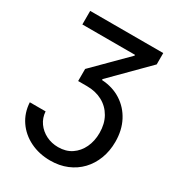

<svg xmlns="http://www.w3.org/2000/svg" viewBox="-217 -862 1113 1209"><g transform="rotate(30 339.0 -257.0)"><path d="M39.6 -39.1H154.3Q157.2 6.8 182.4 42Q207.5 77.1 247.3 96.9Q287.1 116.7 334.5 116.7Q391.1 116.7 431.6 89.4Q472.2 62 494.4 14.9Q516.6 -32.2 516.6 -90.8Q516.6 -157.2 489 -205.8Q461.4 -254.4 412.6 -280.8Q363.8 -307.1 300.3 -307.1H236.3V-395L463.9 -623V-628.9H81.1V-727.5H612.3V-645L363.3 -394.5V-387.7Q442.9 -383.3 503.2 -344.5Q563.5 -305.7 597.2 -241Q630.9 -176.3 630.9 -92.8Q630.9 -25.9 609.4 30.5Q587.9 86.9 548.6 128.2Q509.3 169.4 454.6 192.1Q399.9 214.8 333.5 214.8Q252.9 214.8 187.5 182.6Q122.1 150.4 82.8 93Q43.5 35.6 39.6 -39.1Z"/></g></svg>

Font: V-Inter
Style: Medium-500
Weight: 500
Designer: Rasmus Andersson
Foundry: rsms
Version: Version 4.000;git-4146feb